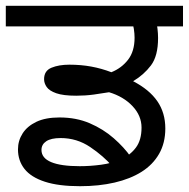

<svg xmlns="http://www.w3.org/2000/svg" viewBox="-27 -642 651 662"><path d="M249 0Q175 0 127.5 -15.5Q80 -31 57.5 -59.5Q35 -88 35 -127Q35 -157 51 -182Q67 -207 98.5 -222Q130 -237 178 -237Q236 -237 282.5 -217Q329 -197 365 -165.5Q401 -134 424 -101L362 -67Q330 -104 284 -135Q238 -166 182 -166Q149 -166 132.5 -155Q116 -144 116 -125Q116 -97 149.5 -83Q183 -69 248 -69Q284 -69 321.5 -74Q359 -79 390.5 -93Q422 -107 441.5 -133Q461 -159 461 -202Q461 -243 430 -276Q399 -309 349 -324Q326 -320 296.5 -316Q267 -312 236 -312Q191 -312 167 -320.5Q143 -329 134 -342Q125 -355 125 -369Q125 -398 150.5 -408.5Q176 -419 212 -419Q252 -419 287.5 -412.5Q323 -406 357 -393Q392 -407 414.5 -436Q437 -465 437 -512Q437 -526 434.5 -542.5Q432 -559 425 -578L458 -551H-7V-622H604V-551H487L510 -576Q514 -560 516 -543Q518 -526 518 -511Q518 -449 493.5 -416.5Q469 -384 432 -362Q488 -333 515.5 -293Q543 -253 543 -199Q543 -149 521.5 -111.5Q500 -74 461 -49.5Q422 -25 368 -12.5Q314 0 249 0Z"/></svg>

Font: hexgurmukhi15
Style: Book
Weight: 400
Designer: Jelle Bosma - Monotype Design Team
Foundry: Monotype Imaging Inc.
Version: Version 2.003